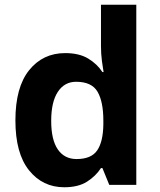

<svg xmlns="http://www.w3.org/2000/svg" viewBox="-20 -780 673 810"><path d="M251 10Q160 10 102.5 -61.5Q45 -133 45 -272Q45 -412 103 -484Q161 -556 255 -556Q314 -556 352 -533Q390 -510 412 -476H417Q414 -492 410 -522.5Q406 -553 406 -585V-760H555V0H441L412 -71H406Q384 -37 347 -13.5Q310 10 251 10ZM303 -109Q365 -109 390 -145.5Q415 -182 416 -255V-271Q416 -351 391.5 -393Q367 -435 301 -435Q252 -435 224 -392.5Q196 -350 196 -270Q196 -190 224 -149.5Q252 -109 303 -109Z"/></svg>

Font: Noto IKEA Latin
Style: Bold
Weight: 700
Designer: Monotype Design Team
Foundry: Monotype Imaging Inc.
Version: Version 1.0